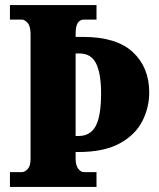

<svg xmlns="http://www.w3.org/2000/svg" viewBox="-20 -734 626 754"><path d="M19 0V-58H66Q77 -58 88.5 -70Q100 -82 100 -109V-601Q100 -631 88.5 -644Q77 -657 66 -657H19V-714H359V-657H310Q277 -657 277 -603V-589H306Q438 -589 502 -529Q566 -469 566 -371Q566 -311 538.5 -257.5Q511 -204 449.5 -170.5Q388 -137 287 -137H277V-111Q277 -85 287 -71.5Q297 -58 310 -58H359V0ZM289 -200Q335 -200 356 -239.5Q377 -279 377 -367Q377 -445 357.5 -484.5Q338 -524 292 -524H277V-200Z"/></svg>

Font: Noto Serif Tamil Condensed Black
Style: Italic
Weight: 900
Width: 3
Italic angle: -12°
Designer: Indian Type Foundry, Tom Grace, and the Monotype Design Team
Foundry: Monotype Imaging Inc.
Version: Version 2.003; ttfautohint (v1.8.4.7-5d5b)